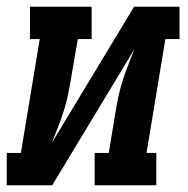

<svg xmlns="http://www.w3.org/2000/svg" viewBox="-39 -550 559 570"><path d="M-19 0V-96H23L79 -434H50V-530H233V-434H192L172 -318Q168 -293 163 -269Q158 -245 150.5 -221Q143 -197 133.5 -173.5Q124 -150 115 -126L359 -530H494V-434H452L396 -96H425V0H242V-96H284L303 -212Q307 -237 312 -261Q317 -285 324.5 -309Q332 -333 341.5 -356.5Q351 -380 360 -404L116 0Z"/></svg>

Font: Iosevka Curly Slab Oblique
Style: Bold
Weight: 700
Italic angle: -9°
Monospace: yes
Designer: Belleve Invis
Foundry: Belleve Invis
Version: Version 11.1.0; ttfautohint (v1.8.3)